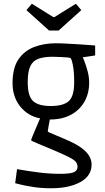

<svg xmlns="http://www.w3.org/2000/svg" viewBox="-20 -826 561 1025"><path d="M253 179Q200 179 156 172Q112 165 86.5 158.5Q61 152 61 152L71 77Q127 87 186 94.5Q245 102 300 102Q356 102 375 93Q394 84 394 65Q394 50 385 38.5Q376 27 348.5 13Q321 -1 267 -24Q210 -48 184.5 -58.5Q159 -69 152.5 -72.5Q146 -76 146 -79Q146 -80 154.5 -101Q163 -122 174.5 -148.5Q186 -175 194 -194Q128 -207 87.5 -258Q47 -309 47 -382Q47 -464 79 -510Q111 -556 163.5 -575.5Q216 -595 277 -595Q303 -595 338.5 -593Q374 -591 408 -589Q442 -587 465 -585Q488 -583 488 -583V-530L422 -520Q422 -521 430.5 -499.5Q439 -478 447.5 -446.5Q456 -415 456 -385Q456 -328 431 -283.5Q406 -239 359 -213.5Q312 -188 246 -188Q243 -172 239 -150.5Q235 -129 235 -125Q235 -123 241.5 -119.5Q248 -116 267.5 -108.5Q287 -101 325 -84Q383 -60 414 -37Q445 -14 457 8Q469 30 469 52Q469 113 409 146Q349 179 253 179ZM251 -260Q318 -260 347 -286Q376 -312 376 -387Q376 -444 369 -478.5Q362 -513 356 -516Q354 -518 339 -519.5Q324 -521 306 -521.5Q288 -522 274.5 -522.5Q261 -523 261 -523Q214 -523 184.5 -512Q155 -501 141.5 -472Q128 -443 128 -387Q128 -313 156.5 -286.5Q185 -260 251 -260ZM242 -663 121 -772 150 -806 264 -735H271L385 -806L414 -772L293 -663Z"/></svg>

Font: Ruda
Style: Regular
Weight: 400
Designer: Mariela Monsalve and Angelina Sanchez
Foundry: Mariela Monsalve and Angelina Sanchez
Version: Version 2.000